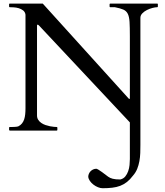

<svg xmlns="http://www.w3.org/2000/svg" viewBox="-20 -708 893 1041"><path d="M33.2 0Q32.2 0 30.8 -1.2Q29.3 -2.4 29.3 -3.9V-15.6Q29.3 -19.5 33.2 -19.5Q38.6 -19.5 45.4 -19.5Q52.2 -19.5 58.8 -20Q65.4 -20.5 70.8 -21Q76.2 -21.5 79.1 -22.9Q91.3 -28.8 99.1 -38.6Q106.9 -48.3 111.1 -61Q115.2 -73.7 116.7 -88.9Q118.2 -104 118.2 -121.1V-628.4Q116.2 -643.1 105.5 -651.4Q94.7 -659.7 81.3 -663.6Q67.9 -667.5 54.2 -668.2Q40.5 -668.9 33.2 -668.9Q30.8 -668.9 30 -670.4Q29.3 -671.9 29.3 -672.9V-684.6Q29.3 -685.5 30 -687Q30.8 -688.5 33.2 -688.5H211.9L675.3 -176.3Q677.7 -173.8 678.7 -172.6Q679.7 -171.4 681.2 -171.4Q683.1 -171.4 683.6 -172.9Q684.1 -174.3 684.1 -175.8V-512.2Q684.1 -560.5 682.4 -588.9Q680.7 -617.2 672.9 -633.1Q665 -648.9 648.7 -656Q632.3 -663.1 603 -668.9H578.1Q575.7 -668.9 575 -670.4Q574.2 -671.9 574.2 -672.9V-684.6Q574.2 -685.5 575 -687Q575.7 -688.5 578.1 -688.5H832Q835 -688.5 835.4 -687Q835.9 -685.5 835.9 -684.6V-672.9Q835.9 -671.9 835.2 -670.4Q834.5 -668.9 832 -668.9Q822.3 -668.9 806.9 -665Q791.5 -661.1 776.9 -653.8Q762.2 -646.5 751.7 -635.7Q741.2 -625 741.2 -611.3V77.6Q741.2 99.1 740.5 121.6Q739.7 144 735.8 165.8Q731.9 187.5 723.9 207.5Q715.8 227.5 701.2 244.1Q685.5 265.1 668.5 278.6Q651.4 292 631.6 299.6Q611.8 307.1 588.1 309.8Q564.5 312.5 536.1 312.5Q524.4 312.5 511.2 307.1Q498 301.8 486.6 293Q475.1 284.2 467.3 272.9Q459.5 261.7 458.5 250Q458.5 242.7 461.7 234.9Q464.8 227.1 470.7 220.9Q476.6 214.8 484.6 210.9Q492.7 207 502.4 207Q503.4 207 505.6 207.8Q507.8 208.5 514.4 212.4Q521 216.3 533.2 225.1Q545.4 233.9 566.4 250Q576.2 257.3 591.1 261.2Q606 265.1 632.3 265.1Q648.9 261.2 659.2 248.8Q669.4 236.3 675 220.2Q680.7 204.1 682.4 186.5Q684.1 168.9 684.1 154.8V-44.4L191.9 -569.3Q188.5 -572.8 187 -573.5Q185.5 -574.2 183.1 -574.2Q180.7 -574.2 180.7 -569.3V-82Q180.7 -68.4 187.3 -58.3Q193.8 -48.3 204.1 -41.3Q214.4 -34.2 226.8 -30Q239.3 -25.9 251.2 -23.4Q263.2 -21 272.7 -20.3Q282.2 -19.5 287.1 -19.5Q289.6 -19.5 290.5 -17.6Q291 -16.6 291 -15.6V-3.9Q291 -2.9 290.3 -1.5Q289.6 0 287.1 0H33.2Z"/></svg>

Font: Kurinto Book Core
Style: Regular
Weight: 400
Designer: Kurinto was developed by Clint Goss from a range of fonts that are compatible with the SIL Open Font License Version 1.1
Foundry: Clinton F. Goss
Version: Version 2.196; July 25, 2020